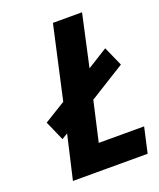

<svg xmlns="http://www.w3.org/2000/svg" viewBox="-130 -773 709 855"><g transform="rotate(-20 224.0 -346.0)"><path d="M448 -120H233L276 -309L445 -414L404 -506L308 -446L362 -692H224L147 -346L46 -284L87 -191L115 -208L67 0H421Z"/></g></svg>

Font: RazerF5
Style: Bold Italic
Weight: 700
Foundry: Razer Inc.
Version: Version 2